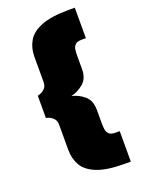

<svg xmlns="http://www.w3.org/2000/svg" viewBox="-152 -769 703 947"><g transform="rotate(-20 200.0 -295.0)"><path d="M335 109Q240 109 188 88Q136 67 115.5 31Q95 -5 95 -50V-182Q95 -205 82.5 -217Q70 -229 57.5 -233Q45 -237 45 -237V-353Q45 -353 57.5 -357Q70 -361 82.5 -373Q95 -385 95 -408V-540Q95 -585 115.5 -621Q136 -657 188 -678Q240 -699 335 -699H365V-539H343Q319 -539 309 -529Q299 -519 297 -504Q295 -489 295 -473V-402Q295 -353 265 -328Q235 -303 200 -295Q235 -288 265 -263Q295 -238 295 -188V-117Q295 -101 297 -86Q299 -71 309 -61Q319 -51 343 -51H365V109Z"/></g></svg>

Font: Maven Pro Black
Style: Regular
Weight: 900
Designer: Joe Prince
Foundry: Joe Prince
Version: Version 2.103